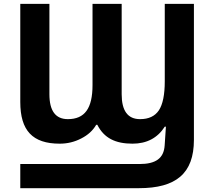

<svg xmlns="http://www.w3.org/2000/svg" viewBox="-20 -734 1114 994"><path d="M838.9 -78.1C836.9 -47.4 835 -15.6 832.5 18.6C828.1 85.9 786.1 115.2 702.1 115.2H85V240.2H699.2C891.1 240.2 983.9 164.1 983.9 -9.8V-713.9H833V-313C833 -243.7 822.8 -193.8 802.7 -163.1C782.2 -132.3 749.5 -117.2 705.1 -117.2C641.6 -117.2 609.9 -160.2 609.9 -246.1V-713.9H459V-293.9C459 -172.9 418.9 -117.2 331.1 -117.2C267.6 -117.2 235.8 -160.2 235.8 -246.1V-713.9H85V-206.1C85 -58.1 148.4 9.8 289.1 9.8C328.6 9.8 365.7 1 400.4 -17.1C435.1 -34.7 460.9 -58.1 478 -87.9H483.9C518.6 -19 577.6 9.8 666 9.8C739.7 9.8 795.4 -19.5 833 -78.1Z"/></svg>

Font: Noto Reveo Sans
Style: Bold
Weight: 700
Designer: Monotype Design team
Foundry: Monotype Imaging Inc.
Version: Version 1.04